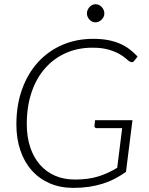

<svg xmlns="http://www.w3.org/2000/svg" viewBox="-20 -904 724 932"><path d="M343.5 -32.5Q377 -32.5 404.8 -36.2Q432.5 -40 457 -47.5Q481.5 -55 504 -65.5Q526.5 -76 549 -89.5L573 -282H449.5Q444 -282 440.8 -285.2Q437.5 -288.5 438.5 -293L441.5 -320.5H623L591.5 -69.5Q565 -51 537.2 -36.5Q509.5 -22 478.2 -12.2Q447 -2.5 412 2.8Q377 8 336 8Q272.5 8 221.2 -14.2Q170 -36.5 134 -77Q98 -117.5 78.8 -174.2Q59.5 -231 59.5 -300Q59.5 -393.5 87 -470.2Q114.5 -547 164 -601.5Q213.5 -656 282 -685.8Q350.5 -715.5 432.5 -715.5Q471 -715.5 502.5 -709.8Q534 -704 560 -693Q586 -682 607.5 -666Q629 -650 648 -629.5L632.5 -610Q624.5 -597.5 611.5 -604.5Q604.5 -607.5 592.8 -618.5Q581 -629.5 560.2 -641.5Q539.5 -653.5 507.5 -663Q475.5 -672.5 428.5 -672.5Q358 -672.5 299.5 -646.5Q241 -620.5 198.8 -572.5Q156.5 -524.5 133.2 -455.8Q110 -387 110 -301.5Q110 -239.5 126.5 -189.8Q143 -140 173.5 -105Q204 -70 247 -51.2Q290 -32.5 343.5 -32.5ZM486.5 -839Q486.5 -830 482.8 -822.2Q479 -814.5 473 -808.5Q467 -802.5 459.2 -799Q451.5 -795.5 443.5 -795.5Q435 -795.5 427.5 -799Q420 -802.5 414.5 -808.5Q409 -814.5 405.5 -822.2Q402 -830 402 -839Q402 -848 405.5 -856Q409 -864 414.8 -870.2Q420.5 -876.5 428 -880Q435.5 -883.5 444 -883.5Q452 -883.5 459.8 -880Q467.5 -876.5 473.5 -870.2Q479.5 -864 483 -856Q486.5 -848 486.5 -839Z"/></svg>

Font: Lato Light
Style: Italic
Weight: 300
Italic angle: -7°
Designer: Lukasz Dziedzic
Foundry: tyPoland Lukasz Dziedzic
Version: Version 2.007; 2014-02-27